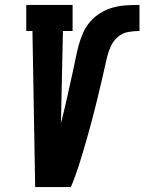

<svg xmlns="http://www.w3.org/2000/svg" viewBox="-20 -755 583 775"><path d="M122 0 111 -630H86V-735H273V-630H234L226 -258Q233 -284 239 -310Q245 -336 251 -362Q257 -388 262.5 -414Q268 -440 274 -466Q280 -492 285 -518Q290 -544 297 -570Q304 -596 315 -621.5Q326 -647 344.5 -668Q363 -689 387 -703.5Q411 -718 437.5 -725Q464 -732 490.5 -733.5Q517 -735 543 -735V-630Q521 -630 498 -626Q475 -622 456.5 -606.5Q438 -591 428 -569.5Q418 -548 412.5 -526Q407 -504 402.5 -482Q398 -460 392.5 -438Q387 -416 382 -394Q377 -372 371.5 -350Q366 -328 360.5 -306Q355 -284 349 -262Q343 -240 337 -218Q331 -196 324.5 -174Q318 -152 311.5 -130Q305 -108 298 -86.5Q291 -65 283 -43Q275 -21 266 0Z"/></svg>

Font: Iosevka Slab Extrabold Oblique
Style: Regular
Weight: 800
Italic angle: -9°
Monospace: yes
Designer: Belleve Invis
Foundry: Belleve Invis
Version: Version 11.1.1; ttfautohint (v1.8.3)